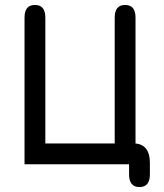

<svg xmlns="http://www.w3.org/2000/svg" viewBox="-20 -657 663 775"><path d="M585 0V47Q585 98 543 98Q501 98 501 47V6H79V-586Q79 -637 121 -637Q163 -637 163 -586V-78H443V-586Q443 -637 485 -637Q527 -637 527 -586V-78Q585 -72 585 0Z"/></svg>

Font: Jura
Style: Bold
Weight: 700
Designer: Daniel Johnson, Alexei Vanyashin
Foundry: Daniel Johnson
Version: Version 5.103